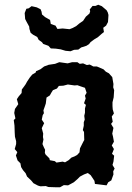

<svg xmlns="http://www.w3.org/2000/svg" viewBox="-20 -776 555 809"><path d="M233 13H214L184 12L173 8L150 9L140 6L121 -4L111 -16L94 -32L88 -46L77 -59L69 -72L66 -88L54 -100L47 -121L53 -135L42 -148L48 -169V-181L43 -200L42 -217L41 -247L38 -270L45 -277L40 -300L43 -317L57 -337L51 -358L59 -370L71 -384L72 -399L81 -411L88 -421L94 -432L106 -450L116 -462L130 -470L132 -476L150 -484L166 -496L185 -503L212 -507L230 -514L265 -509L284 -514H306L316 -507L330 -509L346 -502L358 -504L373 -496H388L416 -484L426 -474L439 -467L453 -451L458 -422L457 -408L461 -396L459 -366L454 -345V-329L455 -315L460 -298L451 -285L455 -263L448 -254L458 -237L453 -213L456 -201L460 -179L451 -163L460 -148L452 -128L461 -120L458 -95L454 -81L463 -66L457 -54L458 -41L449 -16L436 -8L429 5L397 1L380 -1L378 -14L362 -38L350 -47L334 -41L317 -32L306 -21L291 -8L267 5L249 4ZM218 -91 244 -95 254 -92 269 -101 281 -112 294 -117 305 -123 315 -134 317 -151 321 -159 331 -179 335 -186 334 -220 329 -228 333 -246V-261L337 -272L335 -288L338 -301V-319L342 -334L334 -341L341 -361L338 -373L345 -385L338 -406L320 -412L306 -417L294 -416L266 -420L247 -415L228 -414L220 -403L203 -396L196 -385L190 -374L176 -365L173 -340L168 -325L163 -311L165 -299L160 -291L156 -272L166 -257L156 -236L162 -213L161 -199L163 -188L159 -169L165 -155L170 -145L169 -132L172 -125L188 -109L190 -101L211 -97ZM277 -560 256 -562 236 -568 215 -571 194 -572 184 -583 162 -591 157 -598 143 -608 137 -620 119 -630 109 -638 104 -654 103 -664 91 -686 86 -696 84 -721 91 -739 101 -741 113 -750 135 -745 151 -737 155 -727 157 -715 170 -704 191 -692 194 -675 214 -668 222 -654 244 -656 273 -653 286 -658 301 -666 314 -677 330 -688 342 -706 357 -719 360 -729 358 -736 370 -751H382L394 -756L409 -750L429 -733L434 -724L437 -713L436 -697L435 -683L427 -668L415 -659L418 -641L409 -634L392 -619L377 -610L362 -599L355 -590L344 -583L322 -576L310 -567L292 -566Z"/></svg>

Font: Winky Rough Medium
Style: Regular
Weight: 500
Designer: Simon Atzbach
Foundry: typofactur
Version: Version 1.206; ttfautohint (v1.8.4.7-5d5b)